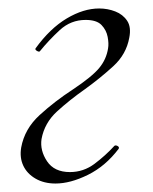

<svg xmlns="http://www.w3.org/2000/svg" viewBox="-20 -419 362 453"><path d="M111 14Q84 14 64 2.5Q44 -9 35 -28Q26 -47 30 -71Q38 -115 73.5 -147.5Q109 -180 152 -208Q197 -238 214 -258.5Q231 -279 235 -305Q237 -316 234 -332Q231 -348 219.5 -360Q208 -372 182 -372Q147 -372 121 -348Q95 -324 74 -298Q72 -296 67 -299Q62 -302 64 -305Q98 -352 137.5 -375.5Q177 -399 214 -399Q234 -399 252 -392Q270 -385 280 -370Q290 -355 285 -330Q278 -291 247.5 -263Q217 -235 181 -209Q144 -183 114.5 -156Q85 -129 78 -91Q74 -64 91 -38.5Q108 -13 145 -13Q177 -13 203 -32.5Q229 -52 250 -75Q253 -77 257.5 -74.5Q262 -72 260 -68Q229 -27 187.5 -6.5Q146 14 111 14Z"/></svg>

Font: Cormorant Garamond Light
Style: Italic
Weight: 300
Italic angle: -10°
Designer: Christian Thalmann (Catharsis Fonts)
Foundry: Catharsis Fonts
Version: Version 4.001